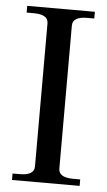

<svg xmlns="http://www.w3.org/2000/svg" viewBox="-52 -734 427 769"><g transform="rotate(5 162.0 -350.0)"><path d="M26 -26H55Q113 -26 113 -62V-637Q113 -673 55 -673H26V-700H298V-673H270Q211 -673 211 -637V-62Q211 -26 270 -26H298V0H26Z"/></g></svg>

Font: TavirajRegular
Style: Regular
Weight: 400
Designer: Katatrad Team
Foundry: CadsonDemak
Version: Version 1.000